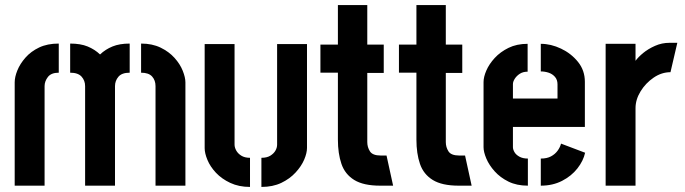

<svg xmlns="http://www.w3.org/2000/svg" viewBox="-20 -733 2706 758"><path d="M316 0V-393Q316 -415 302 -430.5Q288 -446 257 -446V-561Q298 -561 326 -549.5Q354 -538 375 -518Q396 -538 424 -549.5Q452 -561 492 -561V-446Q461 -446 447.5 -430Q434 -414 434 -393V0ZM38 0V-408Q38 -429 48.5 -455Q59 -481 80.5 -505.5Q102 -530 134.5 -545.5Q167 -561 212 -561V-446Q182 -446 169 -429Q156 -412 156 -393V0ZM594 0V-393Q594 -416 580.5 -431Q567 -446 537 -446V-561Q581 -561 614 -545Q647 -529 669 -504.5Q691 -480 701.5 -453.5Q712 -427 712 -408V0Z M1012 5V-110Q1034 -110 1047.5 -118.5Q1061 -127 1067.5 -138.5Q1074 -150 1074 -162V-559H1192V-149Q1192 -129 1181 -103Q1170 -77 1147 -52Q1124 -27 1090.5 -11Q1057 5 1012 5ZM967 5Q923 5 889 -11Q855 -27 832.5 -51Q810 -75 799 -101.5Q788 -128 788 -148V-559H906V-162Q906 -151 912.5 -139Q919 -127 932.5 -118.5Q946 -110 967 -110Z M1481 0Q1415 0 1378.5 -22.5Q1342 -45 1328 -86Q1314 -127 1314 -182V-446H1245V-557H1314V-713H1430V-557H1495V-445H1430V-172Q1430 -152 1440.5 -135.5Q1451 -119 1483 -119H1506L1532 0Z M1791 0Q1725 0 1688.5 -22.5Q1652 -45 1638 -86Q1624 -127 1624 -182V-446H1555V-557H1624V-713H1740V-557H1805V-445H1740V-172Q1740 -152 1750.5 -135.5Q1761 -119 1793 -119H1816L1842 0Z M2064 0Q2020 0 1987.5 -16Q1955 -32 1933 -56.5Q1911 -81 1900 -107Q1889 -133 1889 -152V-409Q1889 -429 1900 -454.5Q1911 -480 1933 -504Q1955 -528 1987.5 -544Q2020 -560 2063 -560V-450Q2045 -450 2032.5 -442Q2020 -434 2012.5 -422.5Q2005 -411 2005 -401V-344H2181V-400Q2181 -418 2171 -429.5Q2161 -441 2146 -446Q2131 -451 2115 -451V-560Q2155 -560 2195 -541Q2235 -522 2262 -488.5Q2289 -455 2289 -410V-232H2005V-152Q2005 -143 2011 -132.5Q2017 -122 2030.5 -114.5Q2044 -107 2064 -107ZM2115 0V-107Q2139 -107 2155 -115.5Q2171 -124 2181 -137.5Q2191 -151 2195 -166L2290 -130Q2283 -98 2259.5 -68Q2236 -38 2199 -19Q2162 0 2115 0Z M2371 0V-560H2489V-493Q2500 -508 2519.5 -524Q2539 -540 2566 -552Q2593 -564 2623 -564Q2630 -564 2638 -564Q2646 -564 2654 -564L2627 -448Q2592 -448 2560.5 -426.5Q2529 -405 2509 -372.5Q2489 -340 2489 -306V0Z"/></svg>

Font: Stick No Bills ExtraLight
Style: Bold
Weight: 700
Version: Version 2.000